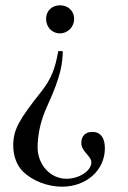

<svg xmlns="http://www.w3.org/2000/svg" viewBox="-20 -487 484 725"><path d="M260 -416C260 -445 237 -467 207 -467C176 -467 154 -446 154 -416C154 -385 176 -361 206 -361C236 -361 260 -385 260 -416ZM200 -294C188 -226 173 -188 135 -140C52 -35 30 2 30 63C30 101 43 137 66 160C101 195 159 218 214 218C306 218 376 156 376 73C376 32 359 11 328 11C303 11 287 27 287 52C287 67 293 78 308 95C320 109 325 117 325 126C325 158 279 188 231 188C170 188 122 135 122 69C122 22 133 -32 159 -88C212 -203 216 -250 217 -294Z"/></svg>

Font: XITS Math
Style: Regular
Weight: 400
Designer: MicroPress Inc., with final additions and corrections provided by Coen Hoffman, Elsevier (retired)
Version: Version 1.108